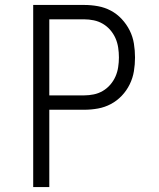

<svg xmlns="http://www.w3.org/2000/svg" viewBox="-20 -755 640 775"><path d="M114 0V-735H320Q348 -735 375.5 -730Q403 -725 427.5 -712Q452 -699 471.5 -678Q491 -657 503.5 -632Q516 -607 520.5 -579Q525 -551 525 -523Q525 -495 520.5 -467.5Q516 -440 503.5 -414.5Q491 -389 471.5 -368.5Q452 -348 427.5 -335Q403 -322 375.5 -317Q348 -312 320 -312H179V0ZM179 -370H320Q339 -370 358.5 -374Q378 -378 395 -388Q412 -398 425 -413Q438 -428 446 -446Q454 -464 457 -484Q460 -504 460 -523Q460 -543 457 -563Q454 -583 446 -601Q438 -619 425 -634Q412 -649 395 -659Q378 -669 358.5 -673Q339 -677 320 -677H179Z"/></svg>

Font: Iosevka Custom Light Extended
Style: Regular
Weight: 300
Width: 7
Monospace: yes
Designer: Belleve Invis
Foundry: Belleve Invis
Version: Version 11.2.4; ttfautohint (v1.8.4)